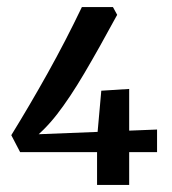

<svg xmlns="http://www.w3.org/2000/svg" viewBox="-20 -524 488 544"><path d="M12 -141Q65 -227 115.5 -317.5Q166 -408 212 -504H300L312 -482Q260 -386 219 -316.5Q178 -247 141.5 -200Q105 -153 62 -121L47 -142L425 -157V-93H37ZM255 -133 267 -267 346 -272V0H255Z"/></svg>

Font: Yrsa Medium
Style: Regular
Weight: 500
Designer: Anna Giedrys (Yrsa+Rasa design), David Brezina (Yrsa art-direction, Rasa art-direction, design)
Foundry: Rosetta Type Foundry
Version: Version 2.004